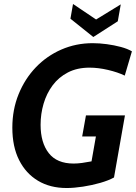

<svg xmlns="http://www.w3.org/2000/svg" viewBox="-20 -931 686 965"><path d="M315 14Q232 14 171 -22.5Q110 -59 76 -126.5Q42 -194 42 -289Q42 -380 73.5 -457.5Q105 -535 160 -592.5Q215 -650 288.5 -682Q362 -714 446 -714Q480 -714 517 -709Q554 -704 587.5 -695Q621 -686 643 -673L607 -551Q572 -568 523 -579.5Q474 -591 430 -591Q368 -591 321.5 -567Q275 -543 244.5 -502Q214 -461 199 -409.5Q184 -358 184 -304Q184 -214 225 -161.5Q266 -109 350 -109Q370 -109 392 -112Q414 -115 440 -120L462 -245H393L412 -351H608L553 -39Q526 -24 484.5 -12Q443 0 397.5 7Q352 14 315 14ZM449 -745 334 -837 347 -911 463 -833 587 -909 572 -824Z"/></svg>

Font: Cabin VF Beta
Style: Italic
Weight: 400
Italic angle: -7°
Designer: Pablo Impallari
Foundry: Pablo Impallari. http://www.impallari.com Igino Marini. http://www.ikern.com
Version: Version 2.300